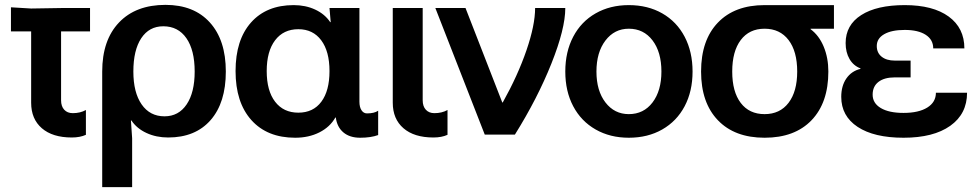

<svg xmlns="http://www.w3.org/2000/svg" viewBox="-20 -553 4014 789"><path d="M108 -424H25V-523L108 -518L231 -520H350V-424H231V-141Q231 -116 244 -102Q257 -88 279 -88Q310 -88 333 -101V1Q309 12 275 12Q196 12 152 -26Q108 -64 108 -131Z M908 -259Q908 -131 845.5 -59.5Q783 12 671 12Q622 12 582 -6.5Q542 -25 520 -58H518L523 15V216H400V-259Q400 -388 469 -460.5Q538 -533 660 -533Q777 -533 842.5 -460.5Q908 -388 908 -259ZM656 -75Q714 -75 747 -124Q780 -173 780 -259Q780 -347 746 -396Q712 -445 651 -445Q593 -445 560.5 -396Q528 -347 528 -259Q528 -173 562 -124Q596 -75 656 -75Z M948 -261Q948 -389 1011.5 -460.5Q1075 -532 1187 -532Q1236 -532 1275.5 -513.5Q1315 -495 1337 -462H1339L1334 -520H1457V-135Q1457 -113 1465.5 -100Q1474 -87 1488 -87Q1518 -87 1534 -98V2Q1504 13 1460 13Q1417 13 1391 -9Q1365 -31 1360 -70H1358Q1336 -31 1292.5 -9Q1249 13 1193 13Q1078 13 1013 -59.5Q948 -132 948 -261ZM1206 -90Q1267 -90 1300.5 -135Q1334 -180 1334 -261Q1334 -342 1300 -387.5Q1266 -433 1206 -433Q1145 -433 1110.5 -387.5Q1076 -342 1076 -261Q1076 -180 1110.5 -135Q1145 -90 1206 -90Z M1594 -520H1717V-141Q1717 -116 1730 -102Q1743 -88 1765 -88Q1796 -88 1819 -101V1Q1795 12 1761 12Q1682 12 1638 -26Q1594 -64 1594 -131Z M2044 -132H2046Q2108 -243 2143.5 -346.5Q2179 -450 2179 -520H2303Q2303 -435 2246 -292Q2189 -149 2096 0H1972L1769 -520H1893Z M2826 -259Q2826 -178 2793.5 -116.5Q2761 -55 2701.5 -21Q2642 13 2564 13Q2487 13 2427.5 -21Q2368 -55 2335.5 -116.5Q2303 -178 2303 -259Q2303 -340 2335.5 -402Q2368 -464 2427.5 -498Q2487 -532 2564 -532Q2642 -532 2701.5 -498Q2761 -464 2793.5 -402Q2826 -340 2826 -259ZM2564 -84Q2625 -84 2661.5 -132Q2698 -180 2698 -259Q2698 -339 2661.5 -387Q2625 -435 2564 -435Q2505 -435 2468 -386.5Q2431 -338 2431 -259Q2431 -180 2468 -132Q2505 -84 2564 -84Z M3407 -532V-435H3311V-433Q3346 -407 3365 -361Q3384 -315 3384 -259Q3384 -131 3315 -59Q3246 13 3122 13Q2999 13 2930 -59Q2861 -131 2861 -259Q2861 -388 2930 -460Q2999 -532 3122 -532ZM3122 -84Q3185 -84 3220.5 -130.5Q3256 -177 3256 -259Q3256 -342 3220.5 -388.5Q3185 -435 3122 -435Q3059 -435 3024 -388.5Q2989 -342 2989 -259Q2989 -176 3024 -130Q3059 -84 3122 -84Z M3693 -89Q3755 -89 3790.5 -111Q3826 -133 3826 -172H3954Q3954 -85 3885 -36Q3816 13 3693 13Q3572 13 3504.5 -31.5Q3437 -76 3437 -155Q3437 -200 3458 -230.5Q3479 -261 3516 -270V-272Q3487 -283 3471 -310.5Q3455 -338 3455 -376Q3455 -450 3519 -491Q3583 -532 3698 -532Q3814 -532 3878.5 -485Q3943 -438 3943 -354H3815Q3815 -390 3784 -410Q3753 -430 3698 -430Q3644 -430 3613.5 -412.5Q3583 -395 3583 -364Q3583 -336 3603 -320Q3623 -304 3657 -304H3722V-235H3657Q3614 -235 3590 -216.5Q3566 -198 3566 -164Q3566 -129 3599.5 -109Q3633 -89 3693 -89Z"/></svg>

Font: Non Bureau Medium
Style: Regular
Weight: 500
Designer: Jona Saucedo
Foundry: Non Foundry
Version: Version 1.000; ttfautohint (v1.8.4)